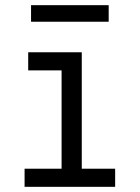

<svg xmlns="http://www.w3.org/2000/svg" viewBox="-20 -722 540 742"><path d="M75 0V-70H218V-450H89V-520H296V-70H425V0ZM400 -638H100V-702H400Z"/></svg>

Font: Iosevka srxl
Style: Regular
Weight: 400
Monospace: yes
Designer: Belleve Invis
Foundry: Belleve Invis
Version: Version 33.0.1; ttfautohint (v1.8.3)